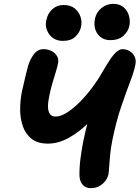

<svg xmlns="http://www.w3.org/2000/svg" viewBox="-20 -968 727 1000"><path d="M453 12Q427 12 411 -5.5Q395 -23 394 -52Q393 -95 399 -141Q405 -187 413 -229Q427 -295 440.5 -345.5Q454 -396 470.5 -438.5Q487 -481 505 -522L549 -460Q505 -393 452 -339Q399 -285 342.5 -252.5Q286 -220 230 -220Q176 -220 144.5 -245Q113 -270 99 -310.5Q85 -351 85 -397Q85 -443 93 -486Q98 -507 103 -529.5Q108 -552 114 -576.5Q120 -601 126 -624Q136 -658 156 -685Q176 -712 207 -712Q229 -712 248 -702.5Q267 -693 277 -676Q287 -659 282 -636Q278 -617 269.5 -589.5Q261 -562 252 -531.5Q243 -501 237 -470Q230 -438 230 -413.5Q230 -389 239.5 -375Q249 -361 270 -361Q296 -361 328.5 -381.5Q361 -402 394.5 -435.5Q428 -469 458.5 -509.5Q489 -550 511 -589Q533 -627 551 -654.5Q569 -682 586 -697Q603 -712 618 -712Q638 -712 655.5 -701.5Q673 -691 681.5 -672.5Q690 -654 685 -631Q679 -598 658 -543Q637 -488 611 -412Q585 -336 565 -237Q557 -196 553.5 -160.5Q550 -125 548.5 -99Q547 -73 545 -61Q541 -42 528 -25Q515 -8 496 2Q477 12 453 12ZM554 -759Q512 -759 488.5 -791Q465 -823 475 -872Q482 -905 509 -926.5Q536 -948 569 -948Q603 -948 623.5 -930.5Q644 -913 651.5 -886.5Q659 -860 654 -835Q649 -807 624.5 -783Q600 -759 554 -759ZM307 -755Q277 -755 256 -770Q235 -785 225 -810Q215 -835 221 -862Q228 -898 252.5 -920Q277 -942 311 -942Q348 -942 369.5 -924Q391 -906 399.5 -880Q408 -854 402 -828Q396 -800 373 -777.5Q350 -755 307 -755Z"/></svg>

Font: Shantell Sans
Style: Bold Italic
Weight: 700
Italic angle: -11°
Designer: Stephen Nixon, Anya Danilova, Shantell Martin
Foundry: Arrow Type
Version: Version 1.011;[c5ecc13dd]